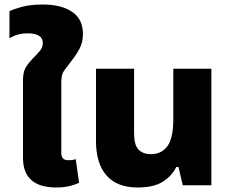

<svg xmlns="http://www.w3.org/2000/svg" viewBox="-20 -822 1031 852"><path d="M230 10Q287 10 331 -11L316 -116Q304 -111 283 -111Q252 -111 252 -143V-457Q252 -492 264.5 -508.5Q277 -525 301 -557Q318 -578 333 -606Q348 -634 348 -672Q348 -737 300 -769.5Q252 -802 170 -802Q114 -802 75 -791Q36 -780 22 -772V-652Q57 -674 103 -674Q170 -674 170 -631Q170 -611 156.5 -595.5Q143 -580 126 -563Q99 -534 90.5 -515.5Q82 -497 82 -462V-122Q82 10 230 10Z M591 10Q664 10 704.5 -17Q745 -44 762 -81H772L791 0H918V-517H749V-294Q749 -209 723 -173.5Q697 -138 650 -138Q614 -138 594.5 -158.5Q575 -179 575 -230V-517H406V-195Q406 -97 452.5 -43.5Q499 10 591 10Z"/></svg>

Font: Noto Sans Thai UI Extra
Style: Regular
Weight: 800
Designer: Monotype Design Team
Foundry: Monotype Imaging Inc.
Version: Version 1.901